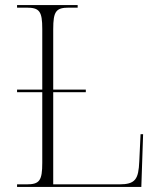

<svg xmlns="http://www.w3.org/2000/svg" viewBox="-20 -734 631 754"><path d="M47 0H535L542 -207H532L527 -101C524 -30 512 -10 448 -10H189V-372H317V-382H189V-619C189 -690 200 -704 251 -704H285V-714H47V-704H84C135 -704 146 -690 146 -620V-382H47V-372H146V-95C146 -24 135 -10 84 -10H47Z"/></svg>

Font: Noto Serif Display ExtraLight
Style: Regular
Weight: 200
Designer: Monotype Design Team
Foundry: Monotype Imaging Inc.
Version: Version 2.009